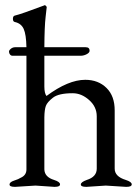

<svg xmlns="http://www.w3.org/2000/svg" viewBox="-20 -725 537 748"><path d="M314 -541Q329.1 -541 329.1 -527.3Q329.1 -520 318.4 -514.2Q307.6 -508.3 295.9 -507.8H152.8V-388.2Q152.8 -361.3 161.1 -351.1Q246.1 -414.1 312 -414.1Q362.8 -414.1 395 -382.3Q427.2 -350.6 426.8 -293.9V-67.9Q426.8 -37.1 470.2 -23.9Q493.2 -16.6 493.2 -6.8Q493.2 2.9 473.1 2.9H470.2L392.1 -2L317.9 2.9H314.9Q294.9 2.9 294.9 -6.3Q294.9 -15.6 317.9 -23.9Q356.9 -36.1 356.9 -67.9V-272Q356.9 -309.1 327.1 -335.4Q297.4 -361.8 263.2 -361.8Q208 -361.8 186 -344.2Q164.1 -327.1 158.7 -312.5Q153.3 -297.9 152.8 -268.1V-64.9Q153.8 -35.2 190.9 -23.9Q213.9 -16.6 213.9 -6.8Q213.9 2.9 193.8 2.9H190.9L118.2 -2L40 2.9H37.1Q17.1 2.9 17.1 -6.3Q17.1 -15.6 35.2 -21.5Q53.2 -27.3 60.1 -32.2Q83 -42 83 -64.9V-507.8H28.8Q22.9 -507.8 19 -512.7Q15.1 -517.6 15.1 -523.9Q15.1 -529.3 22.5 -535.2Q29.8 -541 39.1 -541H83Q82 -590.8 72.3 -612.3Q62.5 -633.8 38.1 -639.2Q30.3 -640.6 30.3 -651.4Q30.3 -662.1 37.1 -664.1Q62 -669.9 152.8 -704.1L154.8 -705.1Q156.7 -705.1 162.1 -698.2Q162.1 -696.3 157.7 -659.2Q153.3 -622.1 152.8 -541Z"/></svg>

Font: EBGaramond
Style: Regular
Weight: 400
Version: Version 000.012g